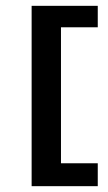

<svg xmlns="http://www.w3.org/2000/svg" viewBox="-20 -557 368 655"><path d="M87.9 78.1V-537.1H313.5V-463.9H188V0H313.5V78.1Z"/></svg>

Font: Squarish Sans CT
Style: Regular
Weight: 400
Version: Version 0.9